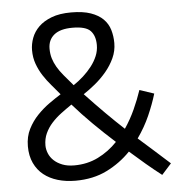

<svg xmlns="http://www.w3.org/2000/svg" viewBox="-54 -803 807 874"><g transform="rotate(-5 349.5 -365.5)"><path d="M652 21Q617 -6 581.5 -36Q546 -66 510 -98Q463 -49 400.5 -18Q338 13 257 13Q213 13 176 2Q139 -9 112 -30.5Q85 -52 69.5 -85Q54 -118 54 -162Q54 -206 71.5 -240.5Q89 -275 115 -302Q141 -329 170 -349.5Q199 -370 223 -385Q205 -407 185 -430Q165 -453 148.5 -478.5Q132 -504 121.5 -533Q111 -562 111 -596Q111 -624 121.5 -652Q132 -680 154.5 -702Q177 -724 213.5 -738Q250 -752 303 -752Q357 -752 392.5 -739.5Q428 -727 449 -706Q470 -685 478.5 -656.5Q487 -628 487 -596Q487 -560 472 -527.5Q457 -495 433.5 -467Q410 -439 382 -416Q354 -393 328 -376Q376 -325 418.5 -282.5Q461 -240 501 -203Q528 -243 548 -287Q568 -331 582 -373L648 -351Q634 -304 611.5 -253Q589 -202 555 -154Q592 -121 626.5 -90.5Q661 -60 696 -28ZM257 -57Q317 -57 366.5 -81.5Q416 -106 455 -147Q405 -192 357.5 -239Q310 -286 268 -334Q243 -317 219 -299Q195 -281 176 -260Q157 -239 145.5 -214Q134 -189 134 -159Q134 -141 141.5 -122.5Q149 -104 164.5 -89.5Q180 -75 203 -66Q226 -57 257 -57ZM191 -596Q191 -572 197 -552Q203 -532 214.5 -512Q226 -492 244 -470.5Q262 -449 286 -421Q310 -437 331.5 -456.5Q353 -476 370 -498Q387 -520 397 -544Q407 -568 407 -594Q407 -636 385.5 -659Q364 -682 303 -682Q247 -682 219 -659Q191 -636 191 -596Z"/></g></svg>

Font: Actor
Style: Regular
Weight: 400
Designer: Thomas Junold
Foundry: Thomas Junold
Version: Version 1.001